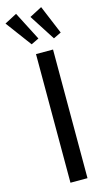

<svg xmlns="http://www.w3.org/2000/svg" viewBox="-237 -1192 663 1239"><g transform="rotate(-15 94.5 -572.0)"><path d="M68.8 0V-859.4H182.6V0ZM58.1 -927.7 -70.3 -1100.6 11.7 -1143.6 109.9 -952.6ZM207 -927.7 96.2 -1100.1 179.2 -1143.6 258.8 -952.6Z"/></g></svg>

Font: Antonio SemiBold
Style: Regular
Weight: 600
Designer: Vernon Adams
Foundry: Vernon Adams
Version: Version 1.002